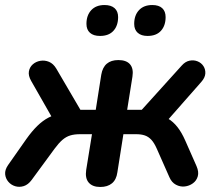

<svg xmlns="http://www.w3.org/2000/svg" viewBox="-22 -736 868 764"><path d="M377 8Q346 8 331 -9.5Q316 -27 321 -60L344 -202H296Q274 -202 257.5 -197Q241 -192 226.5 -179.5Q212 -167 195 -144L104 -20Q90 -1 72.5 4.5Q55 10 38.5 5Q22 0 11 -13Q0 -26 -1.5 -43Q-3 -60 10 -79L83 -183Q105 -214 126.5 -235Q148 -256 171 -268Q194 -280 219 -283L199 -244L102 -414Q90 -435 93 -452Q96 -469 108.5 -480Q121 -491 138.5 -494Q156 -497 173 -490Q190 -483 202 -463L298 -299H359L381 -439Q386 -468 403 -482.5Q420 -497 449 -497Q481 -497 495.5 -480Q510 -463 505 -431L484 -299H542L701 -475Q715 -491 732 -494.5Q749 -498 764 -492Q779 -486 787.5 -473Q796 -460 795 -443.5Q794 -427 779 -410L633 -244L597 -279Q625 -277 646 -264.5Q667 -252 684 -230.5Q701 -209 715 -177L760 -75Q770 -52 765 -34.5Q760 -17 745.5 -6.5Q731 4 713 6Q695 8 678 -1Q661 -10 652 -31L602 -144Q592 -167 580.5 -179.5Q569 -192 554.5 -197Q540 -202 520 -202H469L445 -50Q441 -21 423.5 -6.5Q406 8 377 8ZM565 -593Q540 -593 526 -605.5Q512 -618 512 -641Q512 -675 531 -695.5Q550 -716 584 -716Q610 -716 623.5 -703.5Q637 -691 637 -668Q637 -634 618.5 -613.5Q600 -593 565 -593ZM376 -593Q350 -593 336 -605.5Q322 -618 322 -641Q322 -675 341 -695.5Q360 -716 394 -716Q420 -716 434 -703.5Q448 -691 448 -668Q448 -634 429.5 -613.5Q411 -593 376 -593Z"/></svg>

Font: Nunito ExtraLight
Style: Italic
Weight: 200
Italic angle: -9°
Designer: Vernon Adams
Foundry: Vernon Adams
Version: Version 3.602